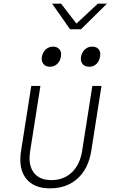

<svg xmlns="http://www.w3.org/2000/svg" viewBox="-20 -1020 640 1050"><path d="M253 10Q164 10 122 -44.5Q80 -99 95 -194L151 -550H201L145 -194Q133 -119 164 -77Q195 -35 261 -35Q328 -35 372.5 -77Q417 -119 429 -194L485 -550H535L479 -194Q463 -97 404 -43.5Q345 10 253 10ZM468 -655Q444 -655 431.5 -670Q419 -685 423 -710Q428 -735 444.5 -750Q461 -765 485 -765Q508 -765 520 -750Q532 -735 527 -710Q523 -685 507 -670Q491 -655 468 -655ZM253 -655Q230 -655 217.5 -670Q205 -685 209 -710Q214 -735 230.5 -750Q247 -765 270 -765Q293 -765 305.5 -750Q318 -735 313 -710Q309 -685 292.5 -670Q276 -655 253 -655ZM363 -860 265 -1000H314L398 -891L515 -1000H565L423 -860Z"/></svg>

Font: JetBrains Mono Thin
Style: Italic
Weight: 100
Italic angle: -9°
Monospace: yes
Designer: Philipp Nurullin, Konstantin Bulenkov
Foundry: JetBrains
Version: Version 2.305; ttfautohint (v1.8.4.7-5d5b)